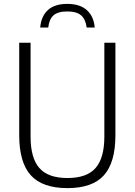

<svg xmlns="http://www.w3.org/2000/svg" viewBox="-20 -960 694 989"><path d="M327.5 9Q198.5 9 138.8 -57Q79 -123 79 -263.5V-740H137.5V-256Q137.5 -146.5 182.5 -94.8Q227.5 -43 327.5 -43Q427.5 -43 472.5 -94.8Q517.5 -146.5 517.5 -256V-740H574.5V-263.5Q574.5 -123 515.2 -57Q456 9 327.5 9ZM187 -818Q192 -876.5 226.8 -908.2Q261.5 -940 326.5 -940Q391.5 -940 427.2 -908Q463 -876 468 -818H426.5Q421 -860.5 398 -880.8Q375 -901 326.5 -901Q278 -901 255.5 -880.8Q233 -860.5 228.5 -818Z"/></svg>

Font: Encode Sans SemiCondensed SemiCondensed Light
Style: Regular
Weight: 300
Width: 4
Designer: Multiple Designers
Foundry: Impallari Type
Version: Version 3.000; ttfautohint (v1.8.3) -l 8 -r 50 -G 200 -x 14 